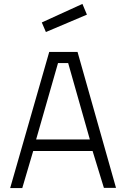

<svg xmlns="http://www.w3.org/2000/svg" viewBox="-20 -963 644 983"><path d="M32 0H94L150 -190H454L512 -1H574L377 -697H232ZM277 -640H329L440 -249H165ZM194 -848 215 -799 425 -888 402 -943Z"/></svg>

Font: TitilliumText22L
Style: 250 wt
Weight: 300
Designer: Campivisivi
Foundry: Campivisivi
Version: 1.000